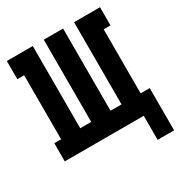

<svg xmlns="http://www.w3.org/2000/svg" viewBox="-158 -640 823 878"><g transform="rotate(-30 254.0 -201.5)"><path d="M421 127V0H4V-96H40V-434H4V-530H141V-96H199V-530H301V-96H359V-530H496V-434H460V-96H508V127Z"/></g></svg>

Font: Iosevka Slab
Style: Bold
Weight: 700
Monospace: yes
Designer: Belleve Invis
Foundry: Belleve Invis
Version: Version 11.1.1; ttfautohint (v1.8.3)